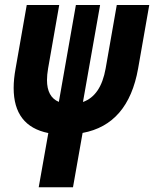

<svg xmlns="http://www.w3.org/2000/svg" viewBox="-20 -538 628 782"><path d="M137.7 224.6 176.8 3.9Q35.6 -24.4 35.6 -179.7Q35.6 -215.8 43.5 -258.8L88.9 -517.6H221.2L175.8 -258.8Q171.4 -232.9 171.4 -211.9Q171.4 -143.1 219.7 -123L289.1 -517.6H387.7L317.9 -122.6Q390.6 -148.4 410.2 -258.8L455.6 -517.6H587.9L542.5 -258.8Q502 -30.8 316.4 3.4L277.3 224.6Z"/></svg>

Font: CaskaydiaCove NFP
Style: Bold Italic
Weight: 700
Italic angle: -10°
Designer: Aaron Bell
Foundry: Saja Typeworks
Version: Version 2111.001; VTT 6.35;Nerd Fonts 3.1.1